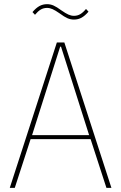

<svg xmlns="http://www.w3.org/2000/svg" viewBox="-20 -902 582 922"><path d="M491 0 415 -234H127L51 0H27L253 -698H289L515 0ZM321 -527 273 -678H269L221 -527L134 -253H408ZM335 -808Q319 -808 304 -814.5Q289 -821 266 -838Q246 -852 232.5 -858Q219 -864 206 -864Q189 -864 175.5 -856Q162 -848 148 -831L136 -844Q153 -864 169.5 -873Q186 -882 206 -882Q222 -882 237 -875.5Q252 -869 275 -852Q295 -838 308.5 -832Q322 -826 335 -826Q352 -826 365.5 -834Q379 -842 393 -859L405 -846Q388 -826 371.5 -817Q355 -808 335 -808Z"/></svg>

Font: IBM Plex Sans Cond Thin
Style: Regular
Weight: 100
Width: 3
Designer: Mike Abbink, Paul van der Laan, Pieter van Rosmalen
Foundry: Bold Monday
Version: Version 1.3